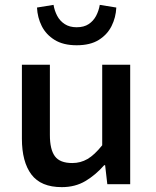

<svg xmlns="http://www.w3.org/2000/svg" viewBox="-20 -757 640 789"><path d="M234 12Q148 12 109 -40Q70 -92 70 -187V-491H185V-202Q185 -143 205.5 -115Q226 -87 277 -87Q311 -87 339.5 -103.5Q368 -120 400 -160V-491H515V0H421L412 -78H408Q373 -38 331 -13Q289 12 234 12ZM295 -571Q240 -571 204.5 -593Q169 -615 151.5 -650Q134 -685 132 -726L200 -737Q204 -713 215 -692Q226 -671 246 -658Q266 -645 295 -645Q325 -645 344.5 -658Q364 -671 375 -692Q386 -713 390 -737L458 -726Q456 -685 438.5 -650Q421 -615 386 -593Q351 -571 295 -571Z"/></svg>

Font: Source Code Pro ExtraLight SemiBold
Style: Regular
Weight: 600
Monospace: yes
Version: Version 1.018;hotconv 1.0.116;makeotfexe 2.5.65601